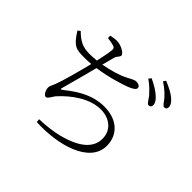

<svg xmlns="http://www.w3.org/2000/svg" viewBox="-188 -1076 1376 1376"><g transform="rotate(45 500.0 -388.0)"><path d="M768 -658C789 -631 799 -607 814 -607C827 -607 837 -615 837 -631C837 -651 827 -669 801 -692C778 -714 741 -737 692 -760L677 -741C720 -712 746 -682 768 -658ZM856 -725C877 -700 888 -676 903 -676C916 -676 926 -683 926 -699C926 -720 915 -738 888 -761C864 -781 827 -801 778 -821L765 -802C808 -774 832 -751 856 -725ZM267 -742C292 -739 312 -736 328 -731C344 -726 350 -721 349 -703C348 -681 337 -624 325 -572C301 -570 278 -568 256 -568C191 -568 152 -582 93 -640L74 -626C135 -528 163 -523 246 -523C269 -523 292 -524 314 -526C295 -449 257 -304 235 -248C221 -210 214 -206 214 -189C214 -161 233 -128 250 -128C267 -128 284 -166 297 -182C371 -265 482 -345 593 -345C676 -345 750 -296 750 -204C750 -133 704 -53 519 -6C470 6 407 16 329 18L332 44C554 56 808 -14 808 -191C808 -290 740 -377 595 -377C489 -377 399 -329 307 -255C282 -236 283 -241 290 -266C307 -326 341 -453 361 -532C472 -547 570 -580 610 -594C644 -607 672 -623 672 -639C672 -658 651 -666 632 -666C614 -666 593 -653 556 -634C513 -612 444 -592 373 -579L397 -670C404 -699 424 -704 424 -722C424 -744 367 -774 327 -774C308 -774 287 -770 266 -766Z"/></g></svg>

Font: Noto Serif CJK TC Light
Style: Regular
Weight: 300
Designer: Ryoko NISHIZUKA 西塚涼子 (kana & ideographs); Frank Grießhammer (Latin, Greek & Cyrillic); Wenlong ZHANG 张文龙 (bopomofo); San
Foundry: Adobe
Version: Version 2.001;hotconv 1.1.0;makeotfexe 2.6.0